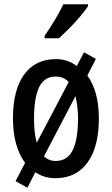

<svg xmlns="http://www.w3.org/2000/svg" viewBox="-20 -828 526 903"><path d="M445 -271Q445 -137 391.5 -63.5Q338 10 241 10Q187 10 146 -18L109 55L53 24L98 -62Q41 -139 41 -271Q41 -406 94 -478Q147 -550 243 -550Q300 -550 341 -517L375 -582L431 -551L391 -473Q445 -397 445 -271ZM140 -270Q140 -200 153 -157L303 -442Q280 -468 242 -468Q188 -468 164 -418Q140 -368 140 -270ZM347 -271Q347 -303 343.5 -329Q340 -355 335 -376L187 -93Q209 -71 242 -71Q297 -71 322 -122Q347 -173 347 -271ZM394 -808V-799Q381 -779 357 -750.5Q333 -722 305.5 -694.5Q278 -667 257 -648H190V-660Q215 -696 238.5 -735Q262 -774 278 -808Z"/></svg>

Font: Avrile Sans Condensed Medium
Style: Regular
Weight: 500
Width: 3
Designer: Monotype Design Team
Foundry: Monotype Imaging Inc.
Version: Version 2.001;September 10, 2019;FontCreator 11.5.0.2425 64-